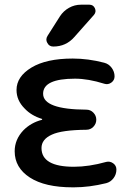

<svg xmlns="http://www.w3.org/2000/svg" viewBox="-20 -803 550 811"><path d="M233.4 -734.4Q248 -756.8 271.5 -770Q294.9 -783.2 322.3 -783.2H357.4Q374 -783.2 380.9 -768.1Q387.7 -752.9 377 -740.2L293.9 -646.5Q258.8 -606.4 205.1 -606.4Q187.5 -606.4 179.7 -622.1Q175.8 -628.9 175.8 -635.7Q175.8 -643.6 180.7 -651.4ZM292 -98.6Q355.5 -98.6 428.7 -119.1Q444.3 -123 458 -113.3Q471.7 -103.5 471.7 -86.9Q471.7 -66.4 459.5 -50.3Q447.3 -34.2 428.7 -29.3Q357.4 -11.7 292 -11.7Q290 -11.7 287.1 -11.7Q169.9 -11.7 106 -53.2Q42 -94.7 42 -164.1Q42 -213.9 79.1 -252.9Q111.3 -285.2 157.2 -296.9Q158.2 -297.9 158.2 -299.3Q158.2 -300.8 157.2 -300.8Q112.3 -314.5 84 -344.7Q49.8 -378.9 49.8 -422.9Q49.8 -479.5 112.8 -517.6Q175.8 -555.7 287.1 -555.7Q352.5 -555.7 419.9 -538.1Q439.5 -533.2 451.7 -516.6Q463.9 -500 463.9 -480.5Q463.9 -463.9 450.2 -454.1Q436.5 -444.3 420.9 -449.2Q352.5 -470.7 296.9 -470.7Q162.1 -470.7 162.1 -407.2Q162.1 -340.8 344.7 -339.8Q362.3 -339.8 374.5 -327.1Q386.7 -314.5 386.7 -297.4Q386.7 -280.3 374.5 -267.6Q362.3 -254.9 344.7 -254.9Q241.2 -253.9 199.2 -234.4Q155.3 -214.8 155.3 -177.7Q155.3 -98.6 292 -98.6Z"/></svg>

Font: Gen Jyuu Gothic P Medium
Style: Regular
Weight: 500
Designer: [Source Han Sans]
Ryoko NISHIZUKA  (kana & ideographs); Paul D. Hunt (Latin, Greek & Cyrillic); Wenlong ZHANG  (bopomofo
Version: Version 1.002.20150607